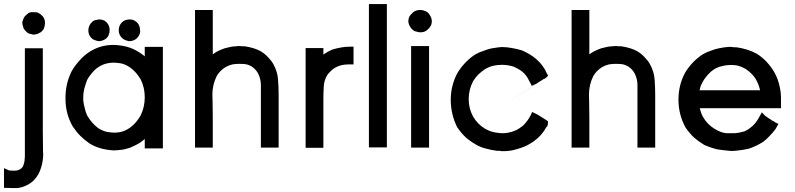

<svg xmlns="http://www.w3.org/2000/svg" viewBox="-49 -740 3936 951"><path d="M116.2 -679.7H119.1H121.1H122.1Q128.9 -679.7 134.8 -678.7Q140.6 -676.8 146.5 -672.9Q152.3 -669.9 156.2 -665Q164.1 -659.2 166 -654.3Q173.8 -642.6 173.8 -627V-625Q173.8 -611.3 168 -597.7Q163.1 -588.9 157.2 -584L149.4 -578.1H148.4Q138.7 -571.3 129.4 -570.3Q120.1 -569.3 119.1 -568.4H117.2Q111.3 -570.3 104.5 -571.3Q97.7 -572.3 88.9 -576.2Q75.2 -587.9 69.3 -596.7Q65.4 -606.4 62.5 -618.2Q61.5 -622.1 61.5 -627.9Q61.5 -633.8 64.5 -639.6Q67.4 -647.5 68.4 -650.4Q68.4 -650.4 71.3 -655.3Q74.2 -660.2 80.1 -665Q84 -668.9 85.4 -669.9Q86.9 -670.9 87.9 -670.9Q89.8 -672.9 89.8 -673.8Q93.8 -676.8 104.5 -679.7Q111.3 -679.7 116.2 -679.7ZM74.2 35.2V-501H91.8H93.8H97.7H107.4H116.2H122.1H128.9H136.7H144.5H163.1V-89.8Q163.1 -43 164.1 11.7Q165 15.6 165 20.5Q165 75.2 141.6 122.1Q131.8 139.6 118.2 153.3Q104.5 167 86.9 175.8Q61.5 189.5 36.1 191.4Q23.4 191.4 11.2 191.4Q-1 191.4 -29.3 190.4V173.8V170.9V168V158.2V148.4V142.6V136.7V128.9V121.1V92.8L-2.9 104.5H-2Q11.7 105.5 23.4 105.5Q33.2 105.5 43.9 101.6Q50.8 98.6 55.7 94.7Q59.6 90.8 64.5 85Q69.3 73.2 72.3 58.6Q73.2 41 74.2 35.2Z M441.4 -643.6Q452.1 -643.6 456.5 -642.1Q460.9 -640.6 468.8 -637.7L479.5 -628.9Q494.1 -613.3 494.1 -590.8Q494.1 -577.1 488.3 -564.5Q484.4 -553.7 470.7 -544.9Q454.1 -536.1 441.4 -536.1Q433.6 -536.1 427.7 -539.1Q407.2 -543 395.5 -562.5Q388.7 -575.2 388.7 -588.9Q388.7 -616.2 412.1 -635.7Q418.9 -639.6 424.8 -640.6Q431.6 -642.6 439.5 -643.6H441.4ZM591.8 -643.6Q601.6 -643.6 606.9 -642.1Q612.3 -640.6 618.2 -637.7L629.9 -628.9Q644.5 -613.3 644.5 -591.8Q645.5 -589.8 645.5 -587.9Q645.5 -568.4 631.8 -553.7Q624 -543.9 609.4 -539.1Q599.6 -536.1 592.3 -536.1Q585 -536.1 579.1 -539.1Q565.4 -542 554.7 -552.7Q539.1 -568.4 539.1 -589.8Q539.1 -612.3 553.7 -627.9Q564.5 -638.7 575.2 -641.1Q585.9 -643.6 587.9 -643.6Q589.8 -643.6 589.8 -643.6H591.8ZM668 -464.8V-477.5V-490.2V-507.8H686.5H688.5H692.4H696.3H697.3H705.1H711.9H717.8H723.6H732.4H740.2H757.8V-4.9H740.2H737.3H733.4H723.6H714.8H708H702.1H694.3H686.5H668V-22.5V-25.4V-28.3V-48.8V-51.8Q647.5 -33.2 627 -23.4Q610.4 -14.6 593.8 -7.8Q567.4 1 544.4 2.9Q521.5 4.9 517.6 4.9Q513.7 4.9 513.7 4.9Q443.4 1 394.5 -29.3Q368.2 -47.9 348.6 -67.4Q329.1 -86.9 311.5 -113.3Q275.4 -175.8 275.4 -250V-251V-256.8Q275.4 -326.2 305.7 -386.7Q321.3 -414.1 340.8 -435.5Q383.8 -487.3 446.3 -507.8Q478.5 -517.6 513.7 -517.6H514.6Q586.9 -514.6 632.8 -485.4Q647.5 -477.5 662.1 -465.8Q666 -462.9 668 -460.9ZM363.3 -256.8Q363.3 -255.9 363.3 -252V-249V-243.2Q365.2 -223.6 371.1 -203.1Q375 -184.6 382.8 -168Q405.3 -128.9 438.5 -104.5Q463.9 -88.9 485.8 -85.9Q507.8 -83 515.6 -83Q539.1 -83 558.6 -88.9Q579.1 -95.7 598.6 -110.4Q626 -130.9 647.5 -168Q668 -210 668 -257.8Q668 -305.7 648.4 -345.7Q637.7 -364.3 623.5 -380.4Q609.4 -396.5 591.8 -408.2Q567.4 -423.8 545.9 -426.8Q524.4 -429.7 516.6 -429.7Q493.2 -429.7 472.7 -423.8Q433.6 -412.1 405.3 -377Q392.6 -362.3 382.8 -344.7Q377 -330.1 370.1 -306.2Q363.3 -282.2 363.3 -256.8Z M1004.9 -120.1V-82V-54.7V-28.3V-8.8H987.3H985.4H981.4H971.7H961.9H956.1H950.2H943.4H934.6H917V-690.4H934.6H937.5H941.4H950.2H960H965.8H971.7H979.5H987.3H1004.9V-470.7Q1018.6 -481.4 1033.2 -488.3Q1047.9 -495.1 1064.5 -501Q1095.7 -509.8 1118.2 -510.7H1119.1H1120.1Q1124 -511.7 1127.9 -511.7H1132.8H1139.6Q1145.5 -511.7 1153.3 -510.7H1162.1H1163.1Q1210 -503.9 1242.2 -486.3Q1261.7 -474.6 1277.3 -458Q1294.9 -440.4 1304.7 -422.9Q1326.2 -383.8 1328.1 -345.7Q1331.1 -308.6 1331.1 -268.6V-8.8H1313.5H1311.5H1307.6H1297.9H1288.1H1282.2H1276.4H1268.6H1260.7H1243.2V-318.4Q1243.2 -348.6 1229.5 -376Q1217.8 -397.5 1198.2 -410.2Q1178.7 -421.9 1159.7 -422.9Q1140.6 -423.8 1136.7 -423.8Q1118.2 -423.8 1101.6 -420.9Q1085 -417 1069.3 -408.2Q1055.7 -400.4 1043.9 -388.7Q1032.2 -377 1024.4 -363.3Q1002.9 -320.3 1002.9 -270.5Q1002.9 -269.5 1003.9 -239.7Q1004.9 -210 1004.9 -158.2Z M1552.7 -248V-206.1V-164.1V-124V-85V-55.7V-27.3V-7.8H1535.2H1533.2H1529.3H1519.5H1509.8H1503.9H1498H1491.2H1482.4H1464.8V-502H1482.4H1485.4H1489.3H1498H1507.8H1513.7H1519.5H1527.3H1535.2H1552.7V-483.4V-481.4V-477.5V-469.7Q1571.3 -483.4 1595.7 -494.1Q1617.2 -501 1640.6 -504.9Q1662.1 -508.8 1683.6 -508.8H1702.1V-490.2V-487.3V-483.4V-473.6V-464.8V-459V-453.1V-446.3V-438.5V-420.9H1683.6H1680.7H1676.8Q1658.2 -420.9 1641.6 -417Q1610.4 -409.2 1588.9 -387.7Q1579.1 -377.9 1571.3 -367.2Q1556.6 -341.8 1554.7 -313.5V-312.5Q1552.7 -280.3 1552.7 -248Z M1778.3 -9.8V-719.7H1796.9H1799.8H1802.7H1811.5H1821.3H1827.1H1834H1841.8H1848.6H1867.2V-9.8H1848.6H1846.7H1843.8H1834H1824.2H1818.4H1811.5H1804.7H1796.9Z M2032.2 -580.1H2030.3H2027.3Q2017.6 -582 2003.9 -585.9L1992.2 -594.7Q1985.4 -601.6 1983.4 -606.4Q1974.6 -618.2 1973.6 -634.8Q1973.6 -652.3 1983.4 -665Q1996.1 -679.7 2005.4 -684.6Q2014.6 -689.5 2026.4 -690.4H2027.3H2032.2Q2043 -690.4 2047.9 -688.5Q2062.5 -684.6 2071.3 -676.8Q2076.2 -671.9 2080.1 -665Q2086.9 -655.3 2088.9 -644.5Q2091.8 -629.9 2085.9 -614.3Q2082 -607.4 2076.7 -601.1Q2071.3 -594.7 2066.4 -590.8Q2062.5 -587.9 2058.6 -585.9Q2054.7 -583 2045.9 -581.1Q2039.1 -580.1 2035.2 -580.1ZM1987.3 -8.8V-511.7H2005.9H2008.8H2010.7H2020.5H2030.3H2036.1H2043H2050.8H2057.6H2076.2V-8.8H2057.6H2054.7H2052.7H2043H2033.2H2027.3H2020.5H2013.7H2005.9Z M2439.5 8.8Q2431.6 8.8 2425.8 6.8H2413.1H2411.1Q2382.8 2.9 2358.4 -3.9Q2330.1 -10.7 2307.6 -24.4Q2280.3 -40 2256.8 -60.5Q2234.4 -82 2216.8 -108.4L2215.8 -109.4Q2184.6 -170.9 2183.6 -243.2V-245.1Q2183.6 -315.4 2215.8 -377Q2231.4 -403.3 2254.9 -428.7Q2279.3 -454.1 2305.7 -470.7Q2326.2 -482.4 2346.7 -488.3Q2366.2 -496.1 2383.8 -500Q2423.8 -506.8 2433.6 -506.8H2435.5H2441.4Q2461.9 -506.8 2487.3 -502Q2515.6 -497.1 2537.1 -490.2Q2578.1 -472.7 2609.4 -445.3Q2626 -430.7 2638.7 -413.1Q2651.4 -396.5 2659.2 -377L2666 -365.2L2656.2 -355.5Q2650.4 -349.6 2643.6 -348.6L2638.7 -344.7L2629.9 -339.8Q2287.1 -114.3 2627.9 -338.9Q2625 -336.9 2623 -335Q2621.1 -333 2616.2 -332Q2614.3 -330.1 2611.3 -327.1L2609.4 -326.2L2602.5 -323.2L2585 -314.5L2576.2 -332L2572.3 -338.9Q2559.6 -367.2 2538.1 -384.8Q2522.5 -397.5 2497.1 -409.2Q2467.8 -418.9 2437.5 -418.9Q2414.1 -418.9 2393.6 -414.1Q2373 -409.2 2353.5 -397.5Q2335.9 -385.7 2321.3 -372.1Q2306.6 -357.4 2294.9 -338.9Q2273.4 -298.8 2272.5 -252Q2272.5 -250 2272.5 -248Q2272.5 -203.1 2293.9 -163.1Q2316.4 -125 2351.6 -103.5Q2378.9 -87.9 2403.3 -84Q2427.7 -80.1 2440.9 -80.1Q2454.1 -80.1 2468.8 -83Q2499 -88.9 2520.5 -102.5Q2531.2 -109.4 2541 -117.2Q2563.5 -138.7 2579.1 -168L2586.9 -185.5L2604.5 -176.8L2608.4 -174.8L2611.3 -173.8L2612.3 -172.9L2622.1 -167L2631.8 -161.1Q2639.6 -156.2 2643.1 -153.8Q2646.5 -151.4 2649.4 -149.9Q2652.3 -148.4 2665 -139.6V-128.9Q2665 -122.1 2661.1 -113.3H2659.2Q2644.5 -87.9 2630.4 -71.8Q2616.2 -55.7 2594.7 -40Q2562.5 -17.6 2532.2 -7.8Q2515.6 -2 2493.7 3.4Q2471.7 8.8 2439.5 8.8Z M2870.1 -120.1V-82V-54.7V-28.3V-8.8H2852.5H2850.6H2846.7H2836.9H2827.1H2821.3H2815.4H2808.6H2799.8H2782.2V-690.4H2799.8H2802.7H2806.6H2815.4H2825.2H2831.1H2836.9H2844.7H2852.5H2870.1V-470.7Q2883.8 -481.4 2898.4 -488.3Q2913.1 -495.1 2929.7 -501Q2960.9 -509.8 2983.4 -510.7H2984.4H2985.4Q2989.3 -511.7 2993.2 -511.7H2998H3004.9Q3010.7 -511.7 3018.6 -510.7H3027.3H3028.3Q3075.2 -503.9 3107.4 -486.3Q3127 -474.6 3142.6 -458Q3160.2 -440.4 3169.9 -422.9Q3191.4 -383.8 3193.4 -345.7Q3196.3 -308.6 3196.3 -268.6V-8.8H3178.7H3176.8H3172.9H3163.1H3153.3H3147.5H3141.6H3133.8H3126H3108.4V-318.4Q3108.4 -348.6 3094.7 -376Q3083 -397.5 3063.5 -410.2Q3043.9 -421.9 3024.9 -422.9Q3005.9 -423.8 3002 -423.8Q2983.4 -423.8 2966.8 -420.9Q2950.2 -417 2934.6 -408.2Q2920.9 -400.4 2909.2 -388.7Q2897.5 -377 2889.6 -363.3Q2868.2 -320.3 2868.2 -270.5Q2868.2 -269.5 2869.1 -239.7Q2870.1 -210 2870.1 -158.2Z M3819.3 -236.3V-233.4V-228.5V-222.7V-204.1H3417Q3424.8 -172.9 3436.5 -155.3Q3456.1 -123 3489.3 -102.5Q3524.4 -81.1 3550.8 -80.1Q3576.2 -80.1 3585 -80.1Q3593.8 -80.1 3608.4 -82.5Q3623 -85 3639.6 -89.8Q3649.4 -94.7 3659.2 -100.6Q3668.9 -108.4 3678.7 -116.2Q3698.2 -134.8 3710.9 -159.2L3724.6 -183.6L3741.2 -166Q3744.1 -165 3746.1 -163.1Q3750 -160.2 3753.9 -157.2Q3766.6 -149.4 3770 -147Q3773.4 -144.5 3775.4 -142.6L3781.2 -140.6L3783.2 -139.6Q3787.1 -136.7 3789.1 -134.8L3806.6 -126Q3795.9 -106.4 3794.4 -104.5Q3793 -102.5 3792 -100.6Q3779.3 -83 3764.6 -68.4Q3749 -50.8 3730.5 -37.1Q3698.2 -16.6 3661.1 -3.9Q3631.8 2.9 3610.4 4.9Q3588.9 7.8 3574.2 7.8H3573.2Q3537.1 4.9 3504.9 0Q3471.7 -7.8 3438.5 -22.5L3437.5 -23.4Q3411.1 -39.1 3387.7 -59.6Q3366.2 -80.1 3348.6 -105.5L3347.7 -106.4Q3312.5 -168.9 3311.5 -243.2V-246.1Q3311.5 -318.4 3343.8 -378.9Q3359.4 -405.3 3380.9 -428.2Q3402.3 -451.2 3429.7 -469.7Q3451.2 -482.4 3470.7 -488.3Q3490.2 -496.1 3507.8 -500Q3541 -506.8 3561.5 -507.8H3570.3Q3578.1 -507.8 3585 -505.9H3595.7H3597.7Q3626 -502 3651.4 -494.1Q3678.7 -485.4 3701.2 -472.7Q3752.9 -439.5 3787.1 -380.9Q3803.7 -351.6 3812.5 -312.5Q3819.3 -284.2 3819.3 -253.9Q3819.3 -246.1 3819.3 -239.3ZM3416 -293H3715.8Q3709 -324.2 3692.4 -351.6Q3675.8 -377 3644.5 -398.4Q3614.3 -415 3592.8 -417Q3579.1 -418 3576.2 -418Q3573.2 -418 3571.8 -418Q3570.3 -418 3569.3 -418Q3546.9 -418 3526.4 -412.1Q3505.9 -408.2 3486.3 -395.5Q3472.7 -386.7 3460 -373Q3447.3 -359.4 3437.5 -344.7Q3428.7 -330.1 3421.9 -315.4Q3418.9 -303.7 3416 -293Z"/></svg>

Font: LeFont
Style: Default
Weight: 400
Designer: Leryon MEDIA
Version: Version 1.0